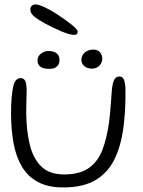

<svg xmlns="http://www.w3.org/2000/svg" viewBox="-20 -792 625 842"><path d="M258 30Q191 30 146.5 6.2Q102 -17.5 76 -61.5Q50 -105.5 39.2 -165.2Q28.5 -225 28.5 -297Q28.5 -313.5 29 -330.8Q29.5 -348 31 -364.2Q32.5 -380.5 34.5 -393Q39 -425.5 48 -437.5Q57 -449.5 70 -449.5Q81.5 -449.5 87.2 -442.2Q93 -435 94.8 -424Q96.5 -413 97 -401.5Q97 -392.5 96.5 -379Q96 -365.5 95.8 -350.2Q95.5 -335 95.2 -320.2Q95 -305.5 95 -294Q96 -217.5 110.8 -157Q125.5 -96.5 161.2 -61.8Q197 -27 261 -27Q329.5 -27 369.2 -55Q409 -83 428.8 -134Q448.5 -185 458 -254.5Q460 -270 461.8 -286.8Q463.5 -303.5 464.8 -320.8Q466 -338 467.5 -356Q469 -374 470 -391.5Q472.5 -423.5 479.8 -440Q487 -456.5 503.5 -456.5Q517 -456.5 522.8 -444.2Q528.5 -432 530 -408.5Q530.5 -388 530.2 -368Q530 -348 529.2 -328.2Q528.5 -308.5 527 -289.5Q525.5 -270.5 523.5 -252Q514.5 -165 485.8 -101.5Q457 -38 401.8 -4Q346.5 30 258 30ZM197 -490Q167.5 -490 156 -500.2Q144.5 -510.5 144.5 -527.5Q144.5 -545.5 160.2 -557Q176 -568.5 192 -568.5Q205 -568.5 216.2 -564.8Q227.5 -561 234.2 -552.2Q241 -543.5 241 -528Q241 -512 230.2 -501Q219.5 -490 197 -490ZM383 -491Q363 -491 350 -502Q337 -513 337 -529Q337 -549.5 352 -562Q367 -574.5 388.5 -574.5Q408.5 -574.5 418.5 -562.8Q428.5 -551 428.5 -536Q428.5 -517.5 416 -504.2Q403.5 -491 383 -491ZM305.5 -639Q285.5 -639 248.2 -655Q211 -671 174.5 -690.5Q143.5 -708 128.2 -721.2Q113 -734.5 113 -749.5Q113 -760.5 119.2 -766.5Q125.5 -772.5 135.5 -772.5Q149.5 -772.5 175.2 -760.5Q201 -748.5 226.5 -732Q268 -704.5 294.2 -683.8Q320.5 -663 320.5 -653Q320.5 -645.5 316.5 -642.2Q312.5 -639 305.5 -639Z"/></svg>

Font: Gluten ExtraLight
Style: Regular
Weight: 250
Designer: Tyler Finck
Foundry: Etcetera Type Company
Version: Version 1.300